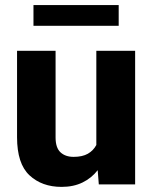

<svg xmlns="http://www.w3.org/2000/svg" viewBox="-20 -729 602 759"><path d="M370.6 0 366.2 -56.2Q341.8 -24.9 306.2 -7.6Q270.5 9.8 223.6 9.8Q145.5 9.8 96.4 -36.1Q47.4 -82 47.4 -186.5V-528.3H199.7V-185.5Q199.7 -145 219 -127Q238.3 -108.9 271 -108.9Q305.7 -108.9 327.4 -121.3Q349.1 -133.8 360.8 -155.8V-528.3H514.2V0ZM449.2 -709V-627H112.3V-709Z"/></svg>

Font: Vazirmatn UI FD ExtraBold
Style: Regular
Weight: 800
Designer: Saber Rastikerdar
Foundry: Saber Rastikerdar
Version: Version 33.003